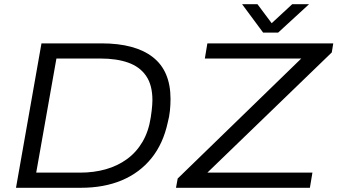

<svg xmlns="http://www.w3.org/2000/svg" viewBox="-20 -892 1603 912"><path d="M56 0 177 -686H462Q622 -686 706 -620.5Q790 -555 790 -422Q790 -393 787 -365Q784 -337 777 -311Q755 -209 699 -140Q643 -71 558.5 -35.5Q474 0 364 0ZM152 -72H360Q426 -72 482.5 -88Q539 -104 583.5 -136.5Q628 -169 657 -218.5Q686 -268 696 -334Q699 -352 700.5 -366.5Q702 -381 703 -393Q704 -405 704 -416Q704 -488 674 -531.5Q644 -575 589 -594.5Q534 -614 457 -614H248ZM816 0 824 -44 1411 -614H953L965 -686H1563L1556 -643L965 -72H1464L1452 0ZM1448 -872 1301 -737H1230L1130 -872H1203L1286 -761H1248L1368 -872Z"/></svg>

Font: Archivo SemiExpanded Light
Style: Italic
Weight: 300
Width: 6
Italic angle: -10°
Designer: Hector Gatti
Foundry: Omnibus-Type
Version: Version 2.001